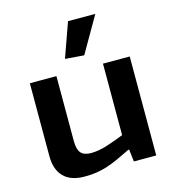

<svg xmlns="http://www.w3.org/2000/svg" viewBox="-118 -903 918 1012"><g transform="rotate(-15 341.0 -397.0)"><path d="M279 -616 346 -804H495L382 -608ZM219 10Q144 10 105.5 -29.5Q67 -69 67 -142V-540H212V-186Q212 -140 229 -120.5Q246 -101 284 -101Q326 -101 375 -117Q424 -133 466 -150V-540H612V0H490L482 -67H478Q435 -46 403 -31.5Q371 -17 342.5 -8Q314 1 285 5.5Q256 10 219 10Z"/></g></svg>

Font: Encode Sans Wide
Style: SemiBold
Weight: 600
Designer: Pablo Impallari, Andres Torresi
Foundry: Pablo Impallari, Andres Torresi
Version: Version 1.000; ttfautohint (v1.00) -l 8 -r 50 -G 200 -x 14 -